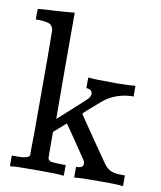

<svg xmlns="http://www.w3.org/2000/svg" viewBox="-79 -758 687 821"><g transform="rotate(10 264.0 -347.0)"><path d="M36 -46H50Q89 -46 97 -60V-68Q97 -77 97 -91Q97 -105 97.5 -124Q98 -143 98 -167.5Q98 -192 98 -217.5Q98 -243 98 -272.5Q98 -302 98 -329Q98 -366 98 -407.5Q98 -449 98 -482Q98 -515 97.5 -542.5Q97 -570 97 -586Q97 -602 97 -603Q94 -622 82.5 -628.5Q71 -635 38 -637H20V-660Q20 -683 22 -683L32 -684Q42 -685 61 -686Q80 -687 98 -688Q115 -689 135 -690.5Q155 -692 165 -693Q175 -694 176 -694H179V-463L180 -233L240 -287Q300 -341 304 -347Q310 -356 310 -364Q310 -382 289 -385H284V-431H293Q306 -428 412 -428Q419 -428 430.5 -428.5Q442 -429 448 -429Q454 -429 463.5 -429.5Q473 -430 478 -430.5Q483 -431 484 -431H489V-385H476Q407 -380 360 -341Q286 -278 286 -274Q286 -273 349.5 -180.5Q413 -88 420 -79Q434 -60 451.5 -53Q469 -46 500 -46H511V0H505Q493 -3 418 -3Q320 -3 307 0H299V-46H306Q330 -48 330 -65Q330 -72 326 -79Q323 -84 276 -153Q229 -222 228 -222L176 -176V-120Q176 -62 177 -60Q181 -52 189 -49Q210 -46 238 -46H254V0H246Q235 -3 137 -3Q39 -3 28 0H20V-46Z"/></g></svg>

Font: MathJax_Main
Style: Regular
Weight: 400
Version: Version 1.1